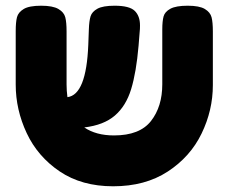

<svg xmlns="http://www.w3.org/2000/svg" viewBox="-20 -640 800 672"><path d="M725 -530V-342Q725 -254 685.5 -172.5Q646 -91 567 -39.5Q488 12 376 12Q266 12 189 -40Q112 -92 73.5 -174Q35 -256 35 -344V-531Q35 -563 39.5 -580Q44 -597 63 -608.5Q82 -620 124 -620Q165 -620 184.5 -608.5Q204 -597 208.5 -579.5Q213 -562 213 -530V-344Q213 -323 216 -300Q282 -308 289 -483L291 -537Q292 -567 297 -583Q302 -599 321 -609.5Q340 -620 381 -620Q433 -620 451.5 -602Q470 -584 470 -551Q470 -537 469 -530L465 -480Q457 -387 439 -328Q421 -269 382 -235.5Q343 -202 275 -194Q316 -166 379 -166Q469 -166 508.5 -216.5Q548 -267 548 -345V-537Q548 -566 552.5 -582.5Q557 -599 576.5 -609.5Q596 -620 637 -620Q678 -620 697 -608.5Q716 -597 720.5 -579.5Q725 -562 725 -530Z"/></svg>

Font: Fredoka One
Style: Regular
Weight: 400
Designer: Milena B. Brandão, Ben Nathan
Version: Version 2.000; ttfautohint (v1.5.33-1714) -l 8 -r 50 -G 200 